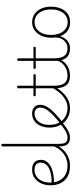

<svg xmlns="http://www.w3.org/2000/svg" viewBox="832 -1826 1012 2717"><g transform="rotate(-90 1338.5 -467.0)"><path d="M353 17Q253 17 192 -21.5Q131 -60 103 -122.5Q75 -185 75 -256Q75 -312 90.5 -360Q106 -408 135 -443.5Q164 -479 204 -499Q244 -519 293 -519Q349 -519 380 -501Q411 -483 423.5 -454.5Q436 -426 436 -396Q436 -358 420 -328Q404 -298 374.5 -275.5Q345 -253 304 -238.5Q263 -224 213.5 -216.5Q164 -209 108 -209V-243Q155 -242 198 -247.5Q241 -253 277 -264.5Q313 -276 339.5 -294.5Q366 -313 381 -338Q396 -363 396 -395Q396 -439 370.5 -462Q345 -485 289 -485Q259 -485 228 -472Q197 -459 171 -432Q145 -405 129.5 -363.5Q114 -322 114 -265Q114 -188 143 -132.5Q172 -77 226 -47.5Q280 -18 353 -18Q363 -18 368 -12.5Q373 -7 373 -0.5Q373 6 368 11.5Q363 17 353 17Z M353 17Q344 17 339 11.5Q334 6 334 -0.5Q334 -7 339 -12.5Q344 -18 353 -18Q403 -18 447 -33.5Q491 -49 527.5 -77.5Q564 -106 591 -144.5Q618 -183 633 -229Q636 -237 643 -237Q650 -237 656 -232Q662 -227 659 -219Q643 -167 614 -123.5Q585 -80 545 -48.5Q505 -17 456.5 0Q408 17 353 17Z M756 17Q716 17 690 6Q664 -5 650.5 -25.5Q637 -46 631.5 -74Q626 -102 626 -136V-938Q626 -946 630 -949.5Q634 -953 643 -953Q653 -953 657.5 -949.5Q662 -946 662 -938V-136Q662 -75 680 -46.5Q698 -18 756 -18Q762 -18 765.5 -12.5Q769 -7 769 -0.5Q769 6 766 11.5Q763 17 756 17Z M752 17Q743 17 738 11.5Q733 6 733 -0.5Q733 -7 738 -12.5Q743 -18 752 -18Q778 -18 804 -27.5Q830 -37 862 -58Q894 -79 937 -114Q942 -118 948 -115.5Q954 -113 958 -107.5Q962 -102 962.5 -95.5Q963 -89 957 -85Q912 -50 876.5 -27Q841 -4 811 6.5Q781 17 752 17Z M957 -126Q1014 -172 1055.5 -210.5Q1097 -249 1123.5 -282.5Q1150 -316 1162.5 -345.5Q1175 -375 1175 -403Q1175 -441 1151 -463Q1127 -485 1087 -485Q1060 -485 1032.5 -473Q1005 -461 982 -435.5Q959 -410 945 -370.5Q931 -331 931 -275Q931 -203 953 -154Q975 -105 1010.5 -75Q1046 -45 1087 -31.5Q1128 -18 1165 -18Q1175 -18 1180 -12.5Q1185 -7 1185 -0.5Q1185 6 1180 11.5Q1175 17 1165 17Q1088 17 1026 -18.5Q964 -54 928 -119.5Q892 -185 892 -275Q892 -327 906 -371.5Q920 -416 946 -449Q972 -482 1009 -500.5Q1046 -519 1091 -519Q1136 -519 1163.5 -502Q1191 -485 1203 -459Q1215 -433 1215 -406Q1215 -372 1201 -337.5Q1187 -303 1158.5 -266.5Q1130 -230 1085.5 -189Q1041 -148 980 -99Z M1165 17Q1156 17 1151 11.5Q1146 6 1146 -0.5Q1146 -7 1151 -12.5Q1156 -18 1165 -18Q1222 -18 1268 -39.5Q1314 -61 1350 -94.5Q1386 -128 1412 -165Q1438 -202 1455 -233Q1460 -242 1467.5 -240.5Q1475 -239 1479.5 -232Q1484 -225 1479 -216Q1464 -186 1437 -146.5Q1410 -107 1371 -69.5Q1332 -32 1280.5 -7.5Q1229 17 1165 17Z M1630 17Q1577 17 1542 1.5Q1507 -14 1486.5 -42.5Q1466 -71 1457 -111Q1448 -151 1448 -200V-468H1350Q1342 -468 1338.5 -472.5Q1335 -477 1335 -484Q1335 -492 1338.5 -496Q1342 -500 1350 -500H1448V-715Q1448 -723 1452 -726.5Q1456 -730 1465 -730Q1475 -730 1479.5 -726.5Q1484 -723 1484 -715V-500H1633Q1641 -500 1644.5 -496Q1648 -492 1648 -484Q1648 -477 1644.5 -472.5Q1641 -468 1633 -468H1484V-218Q1484 -179 1489 -143Q1494 -107 1509 -79Q1524 -51 1553 -34.5Q1582 -18 1631 -18Q1639 -18 1643 -12.5Q1647 -7 1647 -0.5Q1647 6 1643 11.5Q1639 17 1630 17Z M1628 17Q1619 17 1614 11.5Q1609 6 1609 -0.5Q1609 -7 1614 -12.5Q1619 -18 1628 -18Q1666 -18 1700.5 -29Q1735 -40 1763 -59.5Q1791 -79 1810.5 -106Q1830 -133 1838 -165Q1840 -174 1848 -173.5Q1856 -173 1862 -167Q1868 -161 1864 -151Q1855 -114 1833.5 -83.5Q1812 -53 1780.5 -30.5Q1749 -8 1710 4.5Q1671 17 1628 17Z M2018 17Q1965 17 1930 1.5Q1895 -14 1874.5 -42.5Q1854 -71 1845 -111Q1836 -151 1836 -200V-468H1738Q1730 -468 1726.5 -472.5Q1723 -477 1723 -484Q1723 -492 1726.5 -496Q1730 -500 1738 -500H1836V-715Q1836 -723 1840 -726.5Q1844 -730 1853 -730Q1863 -730 1867.5 -726.5Q1872 -723 1872 -715V-500H2021Q2029 -500 2032.5 -496Q2036 -492 2036 -484Q2036 -477 2032.5 -472.5Q2029 -468 2021 -468H1872V-218Q1872 -179 1877 -143Q1882 -107 1897 -79Q1912 -51 1941 -34.5Q1970 -18 2019 -18Q2027 -18 2031 -12.5Q2035 -7 2035 -0.5Q2035 6 2031 11.5Q2027 17 2018 17Z M2016 17Q2007 17 2002 11.5Q1997 6 1997 -0.5Q1997 -7 2002 -12.5Q2007 -18 2016 -18Q2050 -18 2078 -32Q2106 -46 2126 -69.5Q2146 -93 2156.5 -123Q2167 -153 2167 -186Q2167 -196 2174 -199.5Q2181 -203 2187.5 -199.5Q2194 -196 2194 -186Q2194 -146 2181 -109.5Q2168 -73 2144.5 -44.5Q2121 -16 2088 0.5Q2055 17 2016 17Z M2384 19Q2315 19 2265.5 -15Q2216 -49 2190 -109.5Q2164 -170 2164 -250Q2164 -310 2180.5 -359.5Q2197 -409 2226.5 -444.5Q2256 -480 2296 -499.5Q2336 -519 2384 -519Q2449 -519 2498.5 -485Q2548 -451 2575.5 -390.5Q2603 -330 2603 -250Q2603 -202 2593 -160.5Q2583 -119 2564.5 -86Q2546 -53 2519.5 -29.5Q2493 -6 2459 6.5Q2425 19 2384 19ZM2384 -16Q2426 -16 2459 -33Q2492 -50 2515.5 -81.5Q2539 -113 2551.5 -156Q2564 -199 2564 -250Q2564 -319 2542 -372Q2520 -425 2480 -454.5Q2440 -484 2384 -484Q2342 -484 2308.5 -467Q2275 -450 2251.5 -419Q2228 -388 2215.5 -345Q2203 -302 2203 -250Q2203 -182 2225 -129Q2247 -76 2287.5 -46Q2328 -16 2384 -16Z"/></g></svg>

Font: Playwrite US Modern Thin
Style: Regular
Weight: 250
Designer: Veronika Burian, José Scaglione
Foundry: TypeTogether
Version: Version 1.003